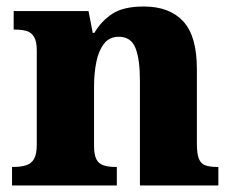

<svg xmlns="http://www.w3.org/2000/svg" viewBox="-20 -570 716 590"><path d="M17 0V-57H21Q44 -57 60 -62Q76 -67 84.5 -81.5Q93 -96 93 -125V-415Q93 -442 85 -456Q77 -470 62.5 -474.5Q48 -479 26 -479H22V-536H252L265 -469H270Q291 -505 325 -527.5Q359 -550 422 -550Q501 -550 543 -504.5Q585 -459 585 -358V-128Q585 -98 591 -82.5Q597 -67 611 -62Q625 -57 647 -57H651V0H410V-322Q410 -387 396.5 -422Q383 -457 345 -457Q316 -457 299.5 -435.5Q283 -414 276 -379.5Q269 -345 269 -305V-122Q269 -95 276 -81Q283 -67 298 -62Q313 -57 335 -57H339V0Z"/></svg>

Font: Noto Serif Ethiopic ExtraBold
Style: Regular
Weight: 800
Version: Version 2.102